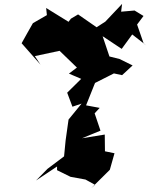

<svg xmlns="http://www.w3.org/2000/svg" viewBox="-20 -948 771 986"><path d="M159 -660 286 -687 375 -601 334 -570 397 -543 325 -472 352 -400 399 -416 332 -334 317 -227 309 -145 224 -81 165 -21 273 -93V-74L342 -40L419 -26L468 1L449 18L544 -76L568 -161L519 -171L518 -257L401 -238L496 -277L466 -366L492 -394L422 -407L468 -522L565 -571L607 -562L661 -612L594 -645L542 -658L507 -762L605 -697L659 -771L731 -715L718 -724L684 -822L717 -866L671 -894L602 -888L607 -928L521 -837L476 -808L381 -874L344 -852L332 -836L217 -907L224 -839L234 -878L149 -829C130 -795 110 -761 91 -726L188 -616Z"/></svg>

Font: Hussar Lance
Style: ExBdObl
Weight: 700
Foundry: Cannot Into Space Fonts, PlusOne Fonts
Version: Version 2.270